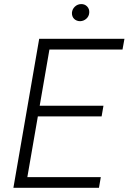

<svg xmlns="http://www.w3.org/2000/svg" viewBox="-20 -896 627 916"><path d="M464.8 -340.8H160.6L110.4 -50.8H460.9L452.1 0H43.9L167 -710.9H573.7L564.5 -659.7H215.8L169.4 -391.6H473.6ZM323.2 -835.4Q324.7 -852.5 337.2 -864.3Q349.6 -876 366.7 -876.5Q384.3 -877 395.8 -865Q407.2 -853 405.8 -835.4Q404.8 -818.4 392.1 -806.9Q379.4 -795.4 362.3 -794.9Q353.5 -794.9 346.2 -797.9Q338.9 -800.8 333.5 -806.2Q328.1 -811.5 325.4 -819.1Q322.8 -826.7 323.2 -835.4Z"/></svg>

Font: Roboto Mono Light
Style: Italic
Weight: 300
Designer: Google
Version: Version 2.000985; 2015; ttfautohint (v1.3)